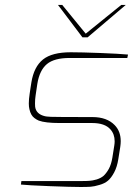

<svg xmlns="http://www.w3.org/2000/svg" viewBox="-20 -746 544 771"><path d="M332 -596.2H311L212.9 -726.1H230L324.2 -610.8L466.8 -726.1H484.9ZM304.2 4.9Q266.1 4.9 178.7 1.5Q90.8 -2 64 -4.9L65.9 -19H310.1Q328.6 -19 339.8 -20Q350.6 -20.5 368.2 -25.4Q385.3 -30.8 396 -40Q406.7 -49.8 417 -67.9Q426.8 -85.9 431.2 -112.8L439 -162.1Q440.4 -170.9 440.4 -178.7Q440.4 -207.5 423.3 -226.6Q400.9 -252 350.1 -252H219.2Q162.1 -252 135.7 -261.7Q126.5 -265.6 118.2 -272Q103.5 -282.7 98.1 -307.6Q95.7 -317.4 95.7 -330.6Q95.7 -347.7 99.1 -369.6Q101.1 -380.9 102.5 -392.6Q104 -403.8 106 -415Q116.2 -478 152.8 -507.3Q189 -536.1 264.2 -536.1Q306.2 -536.1 382.3 -533.2Q458 -530.3 494.1 -526.9L491.2 -513.2H259.8Q197.8 -513.2 168.5 -488.8Q138.7 -463.9 129.9 -409.2L123 -362.8Q120.6 -347.7 120.6 -330.1Q120.6 -322.8 121.1 -317.4Q125 -287.6 160.6 -279.3Q166.5 -277.8 178.7 -277.3Q181.2 -277.3 183.1 -276.9Q202.6 -275.9 351.1 -275.9Q409.2 -275.9 440.4 -243.7Q464.8 -218.8 464.8 -179.2Q464.8 -168.5 462.9 -155.8L455.1 -106.9Q450.2 -75.7 438.5 -53.7Q426.8 -31.7 413.6 -20.5Q400.4 -9.3 379.4 -3.4Q358.4 2.9 343.8 3.9Q328.6 4.9 304.2 4.9Z"/></svg>

Font: Squarion Thin
Style: Italic
Weight: 100
Designer: Natanael Gama
Version: Version 1.00;September 12, 2019;FontCreator 11.5.0.2425 64-b